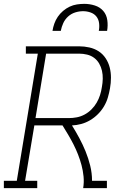

<svg xmlns="http://www.w3.org/2000/svg" viewBox="-35 -975 655 995"><path d="M-15 0V-38H52L161 -697H99V-735H375Q402 -735 428.5 -729Q455 -723 476.5 -709Q498 -695 512.5 -673Q527 -651 533.5 -625.5Q540 -600 540 -572.5Q540 -545 535 -517Q531 -494 524 -470Q517 -446 504 -424Q491 -402 472.5 -383.5Q454 -365 432 -352Q410 -339 386 -332.5Q362 -326 338 -325Q358 -293 376 -259.5Q394 -226 408.5 -190.5Q423 -155 432.5 -116.5Q442 -78 442 -38H519V0H396Q401 -30 398 -60.5Q395 -91 387.5 -119Q380 -147 369.5 -174Q359 -201 346 -226.5Q333 -252 318.5 -276.5Q304 -301 289 -325H143L95 -38H158V0ZM321 -363Q342 -363 363 -367Q384 -371 403.5 -381.5Q423 -392 439 -408Q455 -424 466 -443Q477 -462 483.5 -482.5Q490 -503 493 -524Q497 -545 497.5 -566.5Q498 -588 493.5 -608Q489 -628 479 -645.5Q469 -663 453 -675Q437 -687 416.5 -692Q396 -697 375 -697H204L149 -363ZM237 -815Q240 -834 246.5 -852.5Q253 -871 264.5 -888Q276 -905 292 -918.5Q308 -932 326 -940.5Q344 -949 363.5 -952Q383 -955 402 -955Q430 -955 456.5 -946.5Q483 -938 500 -918.5Q517 -899 521 -871Q525 -843 520 -815H477Q481 -835 478.5 -855Q476 -875 464.5 -889.5Q453 -904 434 -910.5Q415 -917 396 -917Q375 -917 354.5 -910.5Q334 -904 318 -889.5Q302 -875 293 -855.5Q284 -836 280 -815Z"/></svg>

Font: Iosevka Curly Slab XLtExObl
Style: Regular
Weight: 200
Width: 7
Italic angle: -9°
Monospace: yes
Designer: Belleve Invis
Foundry: Belleve Invis
Version: Version 11.0.0; ttfautohint (v1.8.3)